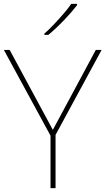

<svg xmlns="http://www.w3.org/2000/svg" viewBox="-20 -972 545 992"><path d="M253 -301 475 -714H505L267 -275V0H241V-271L0 -714H30ZM378 -945Q352 -911 311 -868Q270 -825 230 -792H209V-798Q232 -818 258.5 -846Q285 -874 309.5 -902.5Q334 -931 348 -952H378Z"/></svg>

Font: Noto Sans Oriya Thin
Style: Regular
Weight: 100
Designer: Amélie Bonet and Sol Matas
Foundry: Google LLC
Version: Version 2.006; ttfautohint (v1.8.4.7-5d5b)